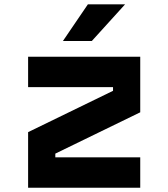

<svg xmlns="http://www.w3.org/2000/svg" viewBox="-20 -881 790 901"><path d="M111.9 -614.9H638.1V-354L239.6 -160.1V-142.6H638.1V0H111.9V-260.9L510.4 -454.8V-472.2H111.9ZM275.2 -688.5 392.5 -860.8H567.1L410.8 -688.5Z"/></svg>

Font: Martian Mono SemiExpanded
Style: Regular
Weight: 400
Width: 6
Monospace: yes
Designer: Roman Shamin
Foundry: Evil Martians
Version: Version 1.000